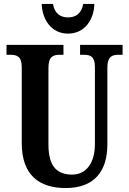

<svg xmlns="http://www.w3.org/2000/svg" viewBox="-20 -941 653 971"><path d="M324 -771C411 -771 456 -846 457 -921H401C392 -873 364 -853 324 -853C285 -853 256 -873 248 -921H191C193 -846 237 -771 324 -771ZM312 10C459 10 523 -77 523 -211V-598C523 -656 547 -664 581 -664H600V-714H385V-664H403C437 -664 460 -656 460 -602V-213C460 -114 414 -58 345 -58C271 -58 225 -96 225 -210V-598C225 -656 250 -664 283 -664H301V-714H13V-664H32C65 -664 90 -656 90 -602V-217C90 -54 180 10 312 10Z"/></svg>

Font: Noto Serif Khmer ExtraCondensed
Style: Bold
Weight: 700
Width: 2
Designer: Danh Hong and the Monotype Design Team
Foundry: Monotype Imaging Inc.
Version: Version 2.004